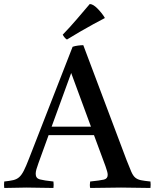

<svg xmlns="http://www.w3.org/2000/svg" viewBox="-43 -931 767 952"><path d="M-22 1Q-24 -15 -22 -31Q6 -34 23 -38Q40 -42 52 -52.5Q64 -63 75 -84.5Q86 -106 101 -145L317 -699Q328 -703 343.5 -705Q359 -707 370 -707L585 -136Q599 -100 608 -79.5Q617 -59 628 -50Q639 -41 656 -37.5Q673 -34 703 -31Q705 -15 703 1Q668 1 631 0Q594 -1 557 -1Q519 -1 480.5 0Q442 1 404 1Q401 -14 404 -31Q453 -36 472 -40.5Q491 -45 491 -64Q491 -72 488 -82Q485 -92 480 -107L423 -261H198L148 -123Q141 -104 137.5 -91.5Q134 -79 134 -69Q134 -47 154.5 -41.5Q175 -36 222 -31Q224 -14 222 1Q188 1 155 0Q122 -1 88 -1Q60 -1 34 0Q8 1 -22 1ZM213 -303H408L310 -569ZM476 -844V-841Q454 -830 420.5 -811.5Q387 -793 351.5 -772.5Q316 -752 289 -735Q278 -741 268 -759Q302 -794 338 -836Q374 -878 402 -911Q418 -911 439.5 -889.5Q461 -868 476 -844Z"/></svg>

Font: Tiro Devanagari Sanskrit
Style: Regular
Weight: 400
Designer: Devanagari: John Hudson & Fiona Ross. Latin: John Hudson.
Foundry: Tiro Typeworks Ltd.
Version: Version 1.52